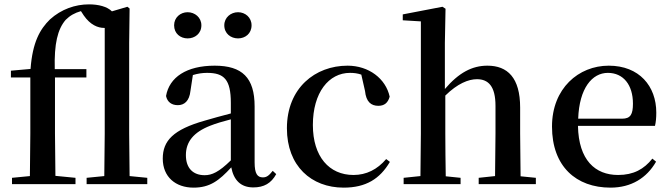

<svg xmlns="http://www.w3.org/2000/svg" viewBox="-20 -844 3069 880"><path d="M457 0H655V-29L574 -37L572 -232V-647L574 -805L564 -813L493 -792C471 -814 431 -824 388 -824C325 -824 261 -802 209 -755C163 -710 129 -650 120 -528L30 -520V-489H119V-232L117 -37L35 -29V0H326V-29L234 -38L232 -232V-489H376V-527H231C228 -644 244 -710 281 -753C301 -773 323 -785 351 -793L364 -773C394 -730 428 -716 458 -716H460V-232L458 -37L377 -29V0Z M840 -668C873 -668 903 -690 903 -728C903 -764 873 -788 840 -788C807 -788 778 -764 778 -728C778 -690 807 -668 840 -668ZM1071 -668C1104 -668 1133 -690 1133 -728C1133 -764 1104 -788 1071 -788C1038 -788 1008 -764 1008 -728C1008 -690 1038 -668 1071 -668ZM1141 15C1190 15 1223 -4 1246 -46L1230 -61C1212 -38 1201 -31 1185 -31C1160 -31 1147 -47 1147 -100V-356C1147 -488 1090 -543 964 -543C835 -543 756 -490 741 -404C747 -376 767 -362 795 -362C824 -362 848 -380 853 -428L864 -500C887 -507 908 -510 929 -510C1007 -510 1038 -480 1038 -372V-324C997 -313 954 -302 918 -291C774 -250 726 -199 726 -117C726 -33 785 16 867 16C942 16 984 -16 1040 -77C1051 -19 1083 15 1141 15ZM1038 -109C983 -55 951 -41 918 -41C867 -41 832 -71 832 -133C832 -194 867 -238 944 -268C969 -278 1003 -288 1038 -297Z M1555 16C1657 16 1721 -24 1767 -102L1750 -115C1709 -67 1659 -42 1600 -42C1489 -42 1414 -126 1414 -271C1414 -420 1487 -510 1584 -510C1602 -510 1619 -508 1636 -502L1653 -427C1658 -377 1681 -359 1714 -359C1741 -359 1758 -372 1766 -401C1748 -484 1670 -543 1573 -543C1425 -543 1295 -441 1295 -256C1295 -83 1407 16 1555 16Z M2248 0H2436V-29L2366 -36L2364 -232V-351C2364 -488 2306 -543 2214 -543C2144 -543 2083 -511 2019 -436V-647L2022 -804L2008 -813L1826 -778V-751L1909 -746V-232L1907 -37L1830 -29V0H2091V-29L2023 -36C2022 -93 2021 -177 2021 -232V-406C2077 -461 2127 -481 2166 -481C2218 -481 2251 -449 2251 -359V-232L2249 -37L2174 -29V0Z M2778 16C2873 16 2944 -28 2987 -103L2970 -117C2932 -69 2884 -42 2813 -42C2708 -42 2632 -110 2629 -267H2982C2986 -284 2988 -303 2988 -328C2988 -449 2910 -543 2770 -543C2632 -543 2510 -439 2510 -264C2510 -81 2621 16 2778 16ZM2630 -300C2635 -440 2694 -510 2766 -510C2837 -510 2881 -455 2881 -369C2881 -320 2870 -300 2831 -300Z"/></svg>

Font: Noto Serif HK SemiBold
Style: Regular
Weight: 600
Designer: Ryoko NISHIZUKA 西塚涼子 (kana & ideographs); Frank Grießhammer (Latin, Greek & Cyrillic); Wenlong ZHANG 张文龙 (bopomofo); San
Foundry: Adobe
Version: Version 2.001;hotconv 1.1.0;makeotfexe 2.6.0